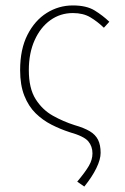

<svg xmlns="http://www.w3.org/2000/svg" viewBox="-20 -510 460 706"><path d="M290 176 264 158Q294 122 307 99.5Q320 77 320 54Q320 28 304.5 9.5Q289 -9 236 -24Q202 -35 169.5 -51.5Q137 -68 111 -93.5Q85 -119 69.5 -158Q54 -197 54 -252Q54 -329 81 -382Q108 -435 152 -462.5Q196 -490 248 -490Q298 -490 328 -471.5Q358 -453 382 -430L362 -408Q338 -431 312 -446.5Q286 -462 248 -462Q202 -462 165.5 -436Q129 -410 107.5 -362.5Q86 -315 86 -252Q86 -185 111 -145.5Q136 -106 174.5 -84.5Q213 -63 254 -50Q289 -40 310 -27.5Q331 -15 340.5 4Q350 23 350 52Q350 76 334.5 108Q319 140 290 176Z"/></svg>

Font: Source Sans 3 Variable
Style: Regular
Weight: 200
Designer: Paul D. Hunt
Foundry: Adobe Systems Incorporated
Version: Version 3.026